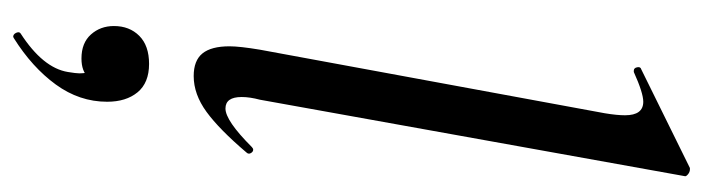

<svg xmlns="http://www.w3.org/2000/svg" viewBox="-398 -366 1041 284"><g transform="rotate(90 122.0 -224.5)"><path d="M49 -44Q49 -59 54 -89L148 -599Q151 -617 151 -629Q151 -656 131 -656Q118 -656 87 -642H85Q81 -642 80 -647Q79 -652 83 -653L229 -725H231Q235 -725 238.5 -722Q242 -719 241 -717L128 -89Q124 -74 124 -62Q124 -38 141 -38Q159 -38 198 -77Q200 -79 202 -79Q205 -79 207 -75.5Q209 -72 206 -69Q172 -29 146 -10Q120 9 93 9Q70 9 59.5 -4Q49 -17 49 -44ZM35 276Q31 276 29 271.5Q27 267 30 265Q81 232 87 195Q89 183 89 178Q89 153 71 149L103 134Q105 175 67 175Q44 175 31.5 161Q19 147 19 127Q19 104 33.5 89.5Q48 75 75 75Q103 75 117 92Q131 109 131 137Q131 178 105.5 213Q80 248 37 275Z"/></g></svg>

Font: Cormorant Infant SemiBold
Style: Italic
Weight: 600
Italic angle: -10°
Designer: Christian Thalmann (Catharsis Fonts)
Foundry: Catharsis Fonts
Version: Version 4.000